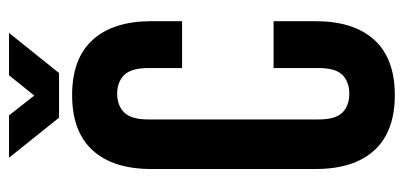

<svg xmlns="http://www.w3.org/2000/svg" viewBox="-255 -633 896 426"><g transform="rotate(-90 193.0 -420.0)"><path d="M359 -261V-168Q359 -83 317.5 -37.5Q276 8 195 8Q114 8 72.5 -37.5Q31 -83 31 -168V-532Q31 -617 72.5 -662.5Q114 -708 195 -708Q276 -708 317.5 -662.5Q359 -617 359 -532V-464H255V-539Q255 -577 239.5 -592.5Q224 -608 198 -608Q172 -608 156.5 -592.5Q141 -577 141 -539V-161Q141 -123 156.5 -108Q172 -93 198 -93Q224 -93 239.5 -108Q255 -123 255 -161V-261ZM150 -848 194 -792 239 -848H333L244 -737H145L56 -848Z"/></g></svg>

Font: SVN-Bebas Neue
Style: Bold
Weight: 700
Designer: Ryoichi Tsunekawa
Foundry: Ryoichi Tsunekawa
Version: Version 1.300; ttfautohint (v1.7.9-c794)